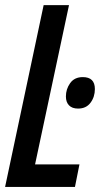

<svg xmlns="http://www.w3.org/2000/svg" viewBox="-21 -734 393 754"><path d="M-1 0 150.4 -713.9H250L116.7 -88.4H291L273.4 0ZM285.6 -307.6Q262.2 -307.6 250 -320.3Q237.8 -333 237.8 -355Q237.8 -384.3 254.6 -407.7Q271.5 -431.2 304.2 -431.2Q351.6 -431.2 351.6 -384.3Q351.6 -353.5 334.5 -330.6Q317.4 -307.6 285.6 -307.6Z"/></svg>

Font: Open Sans Condensed SemiBold
Style: Italic
Weight: 600
Width: 3
Italic angle: -12°
Designer: Monotype Design Team
Foundry: Monotype Imaging Inc.
Version: Version 3.000; ttfautohint (v1.8.4)